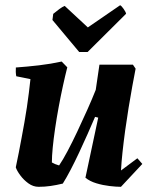

<svg xmlns="http://www.w3.org/2000/svg" viewBox="-20 -709 595 741"><path d="M129.1 12Q108 12 89.7 -1.3Q71.3 -14.6 58.3 -32.3Q45.2 -50 40.9 -63.3Q46.9 -90.8 52.4 -119.3Q57.9 -147.7 63.4 -177.4Q68.9 -207 74.2 -236.5Q79.4 -265.9 83.7 -294.5Q87.9 -323.2 91.4 -350.9Q94.9 -378.6 97.5 -403.6L42.8 -414.7Q39.8 -430.5 41.2 -448.5Q83.8 -451.5 130.4 -456.9Q177 -462.4 218 -471.5L239.7 -449.2Q231.6 -417.5 223 -378.2Q214.4 -339 206.6 -296.8Q198.8 -254.7 192.8 -214Q186.8 -173.4 183.5 -139.5Q180.2 -105.5 180.2 -82Q185.4 -78.9 192.8 -75.7Q200.3 -72.6 208.1 -70.5Q222.3 -91.1 240.5 -125.4Q258.7 -159.7 278.2 -201Q297.6 -242.2 316.4 -284.1Q335.1 -325.9 349.5 -362.2L363.8 -459.5H492.9L503.4 -444Q497.9 -415.2 490.6 -376.1Q483.3 -337 476.3 -293.2Q469.2 -249.5 463.1 -205.5Q457.1 -161.5 452.8 -121.5Q448.5 -81.5 447 -51.1L510.2 -98.2L529.3 -76.3L446.8 12Q428.3 12 402.5 8.9Q376.7 5.9 351.7 -1.7Q326.7 -9.2 309.7 -23.1L359.1 -255L346.9 -258Q333.1 -225.8 317.4 -190.3Q301.7 -154.9 285.3 -120Q268.9 -85.1 253 -54.5Q237.1 -24 222.4 -0.5Q197.5 5.5 175.3 8.7Q153.1 12 129.1 12ZM285.7 -508.2 182.4 -631.8 185.4 -655.5Q197.5 -665.5 209.1 -674.1Q220.8 -682.7 229.7 -686.2L319 -603.2L443.6 -688.8Q449 -686.4 457.3 -674.4Q465.7 -662.3 466.6 -655.9L318 -508.2Z"/></svg>

Font: Labrada
Style: Italic
Weight: 400
Italic angle: -7°
Designer: Mercedes Jáuregui
Foundry: Omnibus-Type Team
Version: Version 1.000